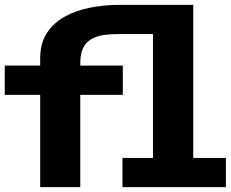

<svg xmlns="http://www.w3.org/2000/svg" viewBox="-29 -770 950 790"><path d="M136.3 0V-529.4Q136.3 -590.9 163.3 -633.1Q190.4 -675.3 236.5 -701Q282.6 -726.8 341.4 -738.4Q400.1 -750 463.1 -750Q546.8 -750 602.3 -750Q657.9 -750 696.2 -750Q734.6 -750 766.2 -750L600.4 -629.7Q583.4 -629.7 568 -629.7Q552.7 -629.7 527 -629.7Q501.3 -629.7 452.7 -629.7Q423.2 -629.7 399.1 -626.1Q374.9 -622.6 356.8 -614.2Q338.6 -605.9 326.1 -592.1Q313.6 -578.4 307.5 -557.9Q301.3 -537.4 301.3 -509.1V0ZM-9.4 -379.7V-500H476.3V-379.7ZM474.9 0V-120.3H600.4V-629.7L766.2 -750V-120.3H900.5V0Z"/></svg>

Font: Trispace Thin
Style: Regular
Weight: 100
Designer: Tyler Finck
Foundry: Etcetera Type Company
Version: Version 1.210